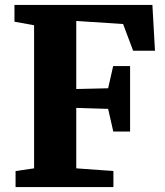

<svg xmlns="http://www.w3.org/2000/svg" viewBox="-20 -763 672 783"><path d="M119 -76.5V-660L39 -674.5V-743H601.5L612 -556H523L482 -665L291 -677.5V-400L421 -403L441.5 -493.5H510.5V-226.5H442L421 -319L291 -323V-76.5L442.5 -65.5V0H43.5V-65.5Z"/></svg>

Font: Merriweather 20pt Black
Style: Regular
Weight: 900
Version: Version 2.100